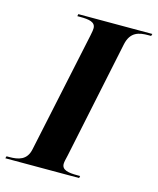

<svg xmlns="http://www.w3.org/2000/svg" viewBox="-136 -791 713 867"><g transform="rotate(15 220.0 -357.0)"><path d="M-28 0H317L319 -10H306C264 -10 233 -15 233 -44C233 -54 237 -68 241 -86L356 -636C369 -696 408 -704 452 -704H465L468 -714H122L120 -704H133C175 -704 205 -699 205 -670C205 -665 204 -653 200 -636L80 -70C69 -18 30 -10 -12 -10H-25Z"/></g></svg>

Font: Noto Serif Display
Style: Bold Italic
Weight: 700
Italic angle: -12°
Designer: Monotype Design Team
Foundry: Monotype Imaging Inc.
Version: Version 2.009